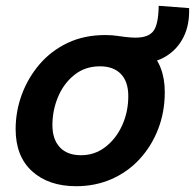

<svg xmlns="http://www.w3.org/2000/svg" viewBox="-20 -634 673 663"><path d="M344 -513Q437 -513 493 -461Q549 -409 549 -316Q549 -247 526 -188Q503 -129 462 -84.5Q421 -40 365 -15.5Q309 9 243 9Q148 9 91 -42.5Q34 -94 34 -188Q34 -250 55.5 -308Q77 -366 117 -412.5Q157 -459 214 -486Q271 -513 344 -513ZM260 -98Q307 -98 344 -126.5Q381 -155 402 -201.5Q423 -248 423 -302Q423 -352 397.5 -378.5Q372 -405 325 -405Q274 -405 237 -375.5Q200 -346 180.5 -299.5Q161 -253 161 -202Q161 -153 186.5 -125.5Q212 -98 260 -98ZM448 -504Q492 -504 509.5 -526.5Q527 -549 528 -614L633 -606Q635 -549 614 -506.5Q593 -464 553 -439.5Q513 -415 459 -415H411L385 -510Q398 -508 416.5 -506Q435 -504 448 -504Z"/></svg>

Font: Livvic SemiBold
Style: Italic
Weight: 600
Italic angle: -10°
Designer: Jacques Le Bailly, Baron von Fonthausen
Version: Version 1.001; ttfautohint (v1.8.2)